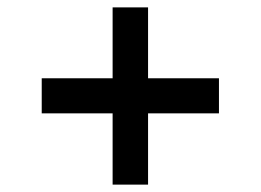

<svg xmlns="http://www.w3.org/2000/svg" viewBox="-20 -546 706 520"><path d="M93 -239V-334H285V-526H381V-334H573V-239H381V-46H285V-239Z"/></svg>

Font: Sinter Medium
Style: Regular
Weight: 500
Foundry: Adobe & rsms
Version: Version 1.000